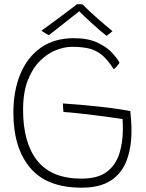

<svg xmlns="http://www.w3.org/2000/svg" viewBox="-20 -846 678 890"><path d="M358.5 24Q197 24 119.5 -68.5Q42 -161 42 -323Q42 -424.5 74.2 -502.5Q106.5 -580.5 169 -624.8Q231.5 -669 322.5 -669Q387 -669 430 -649.2Q473 -629.5 498.2 -602.8Q523.5 -576 534 -555Q530.5 -549 522 -539.2Q513.5 -529.5 507 -525Q478 -571.5 449 -593.8Q420 -616 387.2 -622.5Q354.5 -629 313.5 -629Q280 -629 240.8 -614Q201.5 -599 166.5 -565Q131.5 -531 109.2 -474.8Q87 -418.5 87 -336.5Q87 -184 153 -101Q219 -18 357.5 -18Q434.5 -18 476 -50.2Q517.5 -82.5 533.5 -134.5Q549.5 -186.5 549.5 -245.5Q549.5 -256.5 549.2 -269.8Q549 -283 548 -294Q534 -296.5 499.8 -301.2Q465.5 -306 422.8 -311.5Q380 -317 339.8 -321.2Q299.5 -325.5 274 -327Q273.5 -334 272.5 -346Q271.5 -358 271.5 -366.5Q311 -364 366.8 -359Q422.5 -354 480.5 -347Q538.5 -340 584 -331Q586.5 -307.5 588 -285.2Q589.5 -263 589.5 -241.5Q589.5 -160.5 566.5 -100.8Q543.5 -41 492.8 -8.5Q442 24 358.5 24ZM362.5 -825.5Q391 -796.5 431 -761.5Q471 -726.5 501.5 -701.5Q493.5 -694.5 487 -689.5Q480.5 -684.5 474 -680Q463.5 -687.5 446.2 -702.2Q429 -717 409.8 -734.5Q390.5 -752 373.5 -768Q356.5 -784 347.5 -794Q339.5 -787.5 322 -773.8Q304.5 -760 283.2 -743.2Q262 -726.5 241.5 -710.2Q221 -694 206.5 -683Q202 -685 189.2 -692.5Q176.5 -700 172 -703.5Q201 -724.5 235.8 -750.2Q270.5 -776 299 -797.5Q327.5 -819 337 -826.5Q342.5 -826.5 349.2 -826.5Q356 -826.5 362.5 -825.5Z"/></svg>

Font: Grandstander Thin
Style: Regular
Weight: 100
Designer: Tyler Finck
Foundry: Etcetera Type Co
Version: Version 1.200; ttfautohint (v1.8.3)